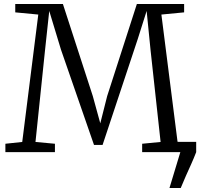

<svg xmlns="http://www.w3.org/2000/svg" viewBox="-20 -763 1008 963"><path d="M830 180 884.5 0 858.5 -51.5H964V0Q952.5 30 939 60Q925.5 90 912 120Q898.5 150 886.5 180ZM91.5 -51 172 -690 56.5 -701V-743H295.5L445.5 -281L483 -144.5L517.5 -281L666.5 -743H903.5V-701L789.5 -690L870.5 -52L961 -42V0H693V-42L785.5 -51L735.5 -508L715.5 -708L671 -567.5L494.5 -36H451.5L286 -513.5L227 -708L205.5 -508L158 -51L255.5 -42V0H7V-42Z"/></svg>

Font: Merriweather 24pt Light
Style: Regular
Weight: 300
Designer: Eben Sorkin
Foundry: Eben Sorkin
Version: Version 2.100